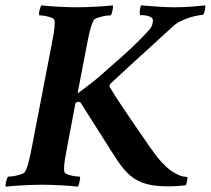

<svg xmlns="http://www.w3.org/2000/svg" viewBox="-31 -686 782 713"><path d="M255 -659Q226 -659 187 -661Q148 -663 122 -666Q121 -664 119 -658.5Q117 -653 115.5 -647Q114 -641 114 -636Q114 -631 115 -629Q120 -629 129 -628Q138 -627 147 -624.5Q156 -622 163 -619Q170 -616 171 -611Q172 -608 172 -605Q172 -602 172 -598Q172 -583 168.5 -562.5Q165 -542 160 -516L88 -143Q82 -111 76 -87Q70 -63 62 -48Q59 -43 50.5 -40Q42 -37 32 -34.5Q22 -32 13 -31Q4 -30 -1 -30Q-3 -28 -5 -22.5Q-7 -17 -8.5 -11Q-10 -5 -10.5 0.5Q-11 6 -9 7Q19 4 57.5 2Q96 0 125 0Q154 0 193 2Q232 4 258 7Q260 5 261.5 -0.5Q263 -6 264.5 -12Q266 -18 266.5 -23.5Q267 -29 265 -30Q261 -30 251.5 -31Q242 -32 232.5 -34.5Q223 -37 216 -40Q209 -43 208 -48Q207 -51 207 -54Q207 -57 207 -61Q207 -76 210.5 -96.5Q214 -117 219 -143L249 -302Q251 -305 254 -306.5Q257 -308 260 -308Q262 -308 264.5 -307Q267 -306 269 -304Q283 -282 302.5 -251Q322 -220 341.5 -189.5Q361 -159 377.5 -132.5Q394 -106 403 -93Q423 -63 442 -44Q461 -25 483.5 -14Q506 -3 533 1.5Q560 6 594 6Q608 6 616.5 5.5Q625 5 631 4.5Q637 4 643 3.5Q649 3 659 2Q660 0 661.5 -5Q663 -10 664 -15.5Q665 -21 665 -25Q665 -29 663 -29Q660 -29 652 -30Q644 -31 632.5 -36Q621 -41 606 -51Q591 -61 573 -80Q562 -91 550 -106.5Q538 -122 524 -142Q504 -172 486 -197.5Q468 -223 450.5 -249Q433 -275 415 -302Q397 -329 377 -362Q375 -366 376 -369.5Q377 -373 382 -378Q414 -408 453.5 -444Q493 -480 527.5 -511.5Q562 -543 585.5 -564.5Q609 -586 609 -586Q624 -600 642 -608.5Q660 -617 677 -622Q694 -627 707 -629Q720 -631 723 -631Q725 -633 727 -638Q729 -643 730 -648Q731 -653 731 -658Q731 -663 731 -666Q718 -665 704 -663.5Q690 -662 675.5 -661Q661 -660 645.5 -659.5Q630 -659 615 -659Q589 -659 554 -661.5Q519 -664 493 -666Q490 -661 488.5 -649Q487 -637 489 -630Q494 -630 502 -629.5Q510 -629 517.5 -627Q525 -625 531 -621Q537 -617 537 -610Q537 -603 534 -593.5Q531 -584 521 -573Q502 -552 486 -536Q470 -520 453 -504Q436 -488 416.5 -471Q397 -454 371 -431Q361 -422 348.5 -411Q336 -400 322 -388.5Q308 -377 291.5 -364.5Q275 -352 257 -339L291 -516Q297 -548 303 -572Q309 -596 317 -611Q320 -616 328.5 -619Q337 -622 347 -624.5Q357 -627 366.5 -628Q376 -629 380 -629Q382 -631 384 -636.5Q386 -642 387 -648Q388 -654 388.5 -659.5Q389 -665 387 -666Q359 -663 321.5 -661Q284 -659 255 -659Z"/></svg>

Font: Vermiglione
Style: Italic
Weight: 400
Italic angle: -11°
Version: Version 1.105